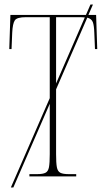

<svg xmlns="http://www.w3.org/2000/svg" viewBox="-20 -780 476 849"><path d="M28 49 200 -346V-704H94Q55 -704 45.5 -690Q36 -676 34 -635L31 -563H21L26 -714H360L380 -760H391L371 -714H405L410 -563H400L397 -635Q396 -667 390.5 -682Q385 -697 366 -702L228 -385V-98Q228 -59 231.5 -40.5Q235 -22 247 -16Q259 -10 284 -10H317V0H110V-10H144Q169 -10 181 -16Q193 -22 196.5 -40.5Q200 -59 200 -98V-321L39 49ZM228 -704V-411L355 -703Q348 -704 337 -704Z"/></svg>

Font: Noto Serif Display ExtraCondensed Thin
Style: Regular
Weight: 100
Width: 2
Designer: Monotype Design Team
Foundry: Monotype Imaging Inc.
Version: Version 2.009